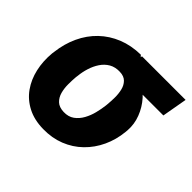

<svg xmlns="http://www.w3.org/2000/svg" viewBox="-134 -686 853 853"><g transform="rotate(45 293.0 -259.5)"><path d="M21 -255.4 22.5 -265.6Q29.3 -323.2 51.8 -371.3Q74.2 -419.4 110.8 -454.6Q147.5 -489.7 196 -509.3Q244.6 -528.8 303.7 -529.8Q318.4 -515.6 327.9 -500.2Q337.4 -484.9 348.9 -470.9Q360.4 -457 380.4 -447.8Q417.5 -430.7 445.1 -399.7Q472.7 -368.7 487.5 -330.1Q502.4 -291.5 499.5 -251L498.5 -239.7Q493.2 -186 471.7 -139.9Q450.2 -93.8 415 -59.6Q379.9 -25.4 333 -6.8Q286.1 11.7 230.5 10.7Q173.3 9.8 131.6 -12Q89.8 -33.7 63.7 -70.6Q37.6 -107.4 26.9 -154.8Q16.1 -202.1 21 -255.4ZM171.9 -265.6 170.4 -255.4Q168.5 -233.4 168.5 -208.3Q168.5 -183.1 174.6 -160.6Q180.7 -138.2 196.3 -123.3Q211.9 -108.4 241.2 -107.4Q271 -106.4 291.3 -121.1Q311.5 -135.7 324.5 -159.2Q337.4 -182.6 344 -209.2Q350.6 -235.8 353.5 -259.8L354.5 -270Q356.4 -289.6 356.7 -313.2Q356.9 -336.9 351.8 -358.6Q346.7 -380.4 332.5 -394.8Q318.4 -409.2 292 -410.2Q262.2 -411.1 240.7 -398.7Q219.2 -386.2 204.8 -364.5Q190.4 -342.8 182.4 -316.9Q174.3 -291 171.9 -265.6ZM586.4 -528.3 565.4 -409.7H291.5L312.5 -528.3Z"/></g></svg>

Font: Roboto ExtraBold
Style: Italic
Weight: 800
Designer: Christian Robertson
Foundry: Google
Version: Version 3.009; 2024